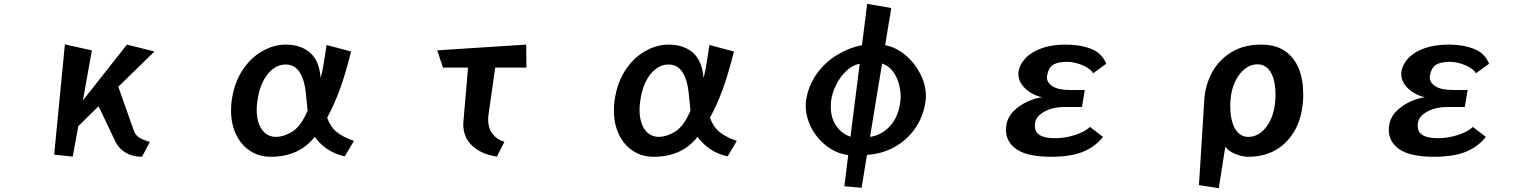

<svg xmlns="http://www.w3.org/2000/svg" viewBox="-20 -808 8040 1003"><path d="M722 11Q672 11 636.5 -10.5Q601 -32 584 -66L495 -253L389 -149L360 10L263 0L319 -576L460 -545L413 -283L643 -575L787 -539L598 -355L679 -126Q687 -102 708 -89Q729 -76 763 -67Z M1781 9Q1726 -4 1688 -30.5Q1650 -57 1624 -93Q1542 11 1395 11Q1334 11 1287 -19.5Q1240 -50 1213.5 -105Q1187 -160 1187 -231Q1187 -255 1190 -280Q1203 -375 1246.5 -441Q1290 -507 1350.5 -541Q1411 -575 1473 -575Q1551 -575 1599.5 -533Q1648 -491 1655 -401Q1661 -421 1666.5 -451Q1672 -481 1677 -513.5Q1682 -546 1686 -573L1814 -539Q1789 -439 1765 -368.5Q1741 -298 1711 -236L1689 -193Q1706 -145 1739.5 -118Q1773 -91 1829 -72ZM1577 -328Q1570 -393 1544.5 -432Q1519 -471 1473 -471Q1435 -471 1403.5 -446Q1372 -421 1351.5 -377.5Q1331 -334 1324 -276Q1321 -255 1321 -235Q1321 -170 1348 -131.5Q1375 -93 1423 -93Q1460 -93 1503 -118Q1546 -143 1577 -209Q1579 -214 1582 -219Q1585 -224 1587 -230Z M2576 10Q2495 -2 2447.5 -46Q2400 -90 2400 -159Q2400 -163 2400.5 -166.5Q2401 -170 2401 -174L2425 -455H2294L2264 -545L2729 -575L2730 -455H2567L2532 -209Q2531 -202 2530.5 -196Q2530 -190 2530 -183Q2530 -140 2552 -110Q2574 -80 2615 -67Z M3781 9Q3726 -4 3688 -30.5Q3650 -57 3624 -93Q3542 11 3395 11Q3334 11 3287 -19.5Q3240 -50 3213.5 -105Q3187 -160 3187 -231Q3187 -255 3190 -280Q3203 -375 3246.5 -441Q3290 -507 3350.5 -541Q3411 -575 3473 -575Q3551 -575 3599.5 -533Q3648 -491 3655 -401Q3661 -421 3666.5 -451Q3672 -481 3677 -513.5Q3682 -546 3686 -573L3814 -539Q3789 -439 3765 -368.5Q3741 -298 3711 -236L3689 -193Q3706 -145 3739.5 -118Q3773 -91 3829 -72ZM3577 -328Q3570 -393 3544.5 -432Q3519 -471 3473 -471Q3435 -471 3403.5 -446Q3372 -421 3351.5 -377.5Q3331 -334 3324 -276Q3321 -255 3321 -235Q3321 -170 3348 -131.5Q3375 -93 3423 -93Q3460 -93 3503 -118Q3546 -143 3577 -209Q3579 -214 3582 -219Q3585 -224 3587 -230Z M4391 165 4411 2Q4363 -4 4322 -29Q4281 -54 4251.5 -90Q4222 -126 4205.5 -169Q4189 -212 4189 -254Q4189 -262 4189.5 -269.5Q4190 -277 4191 -284Q4203 -361 4245.5 -421Q4288 -481 4350.5 -519.5Q4413 -558 4483 -572L4510 -788L4636 -766L4604 -572Q4647 -564 4685.5 -538.5Q4724 -513 4753.5 -475.5Q4783 -438 4800 -394.5Q4817 -351 4817 -307Q4817 -300 4816.5 -293.5Q4816 -287 4815 -280Q4804 -200 4761.5 -138.5Q4719 -77 4654 -40.5Q4589 -4 4509 1L4481 173ZM4525 -93Q4586 -102 4629.5 -149.5Q4673 -197 4683 -276Q4684 -283 4684.5 -289.5Q4685 -296 4685 -303Q4685 -337 4675 -372.5Q4665 -408 4643.5 -436.5Q4622 -465 4588 -476ZM4471 -475Q4433 -468 4401 -437.5Q4369 -407 4348.5 -366Q4328 -325 4322 -284Q4321 -275 4320.5 -267Q4320 -259 4320 -251Q4320 -190 4349.5 -149Q4379 -108 4423 -94Z M5742 -93Q5700 -40 5636 -14.5Q5572 11 5472 11Q5348 11 5291.5 -27.5Q5235 -66 5235 -130Q5235 -136 5235.5 -142Q5236 -148 5237 -154Q5244 -197 5275.5 -228Q5307 -259 5348 -277.5Q5389 -296 5424 -300Q5394 -306 5365.5 -323Q5337 -340 5318.5 -365.5Q5300 -391 5300 -422Q5300 -425 5300 -428Q5300 -431 5301 -435Q5307 -472 5337 -504Q5367 -536 5420.5 -555.5Q5474 -575 5549 -575Q5624 -575 5680.5 -552.5Q5737 -530 5759 -475L5690 -425Q5683 -440 5660.5 -454Q5638 -468 5609 -476.5Q5580 -485 5553 -485Q5506 -485 5481.5 -469.5Q5457 -454 5450 -413Q5449 -410 5449 -404Q5449 -376 5479 -357Q5509 -338 5567 -338H5647L5632 -249H5543Q5479 -249 5436 -225Q5393 -201 5388 -169Q5387 -164 5386.5 -159.5Q5386 -155 5386 -150Q5386 -86 5491 -86Q5527 -86 5563 -94Q5599 -102 5628.5 -115.5Q5658 -129 5674 -145Z M6243 159Q6243 159 6245 131.5Q6247 104 6249.5 60Q6252 16 6255.5 -36Q6259 -88 6262 -138.5Q6265 -189 6267.5 -228Q6270 -267 6271 -285Q6276 -364 6312 -430Q6348 -496 6413 -535.5Q6478 -575 6567 -575Q6644 -575 6692.5 -541.5Q6741 -508 6764.5 -450Q6788 -392 6788 -318Q6788 -310 6788 -301Q6788 -292 6787 -284Q6781 -191 6743 -125Q6705 -59 6643.5 -24Q6582 11 6502 11Q6480 11 6455.5 4Q6431 -3 6411 -15Q6391 -27 6381 -42L6347 175ZM6501 -93Q6539 -93 6570 -118.5Q6601 -144 6620 -187.5Q6639 -231 6642 -285Q6643 -293 6643 -300Q6643 -307 6643 -314Q6643 -388 6618.5 -430Q6594 -472 6549 -472Q6512 -472 6481 -446.5Q6450 -421 6430.5 -378Q6411 -335 6408 -283Q6407 -276 6407 -269Q6407 -262 6407 -254Q6407 -178 6432 -135.5Q6457 -93 6501 -93Z M7742 -93Q7700 -40 7636 -14.5Q7572 11 7472 11Q7348 11 7291.5 -27.5Q7235 -66 7235 -130Q7235 -136 7235.5 -142Q7236 -148 7237 -154Q7244 -197 7275.5 -228Q7307 -259 7348 -277.5Q7389 -296 7424 -300Q7394 -306 7365.5 -323Q7337 -340 7318.5 -365.5Q7300 -391 7300 -422Q7300 -425 7300 -428Q7300 -431 7301 -435Q7307 -472 7337 -504Q7367 -536 7420.5 -555.5Q7474 -575 7549 -575Q7624 -575 7680.5 -552.5Q7737 -530 7759 -475L7690 -425Q7683 -440 7660.5 -454Q7638 -468 7609 -476.5Q7580 -485 7553 -485Q7506 -485 7481.5 -469.5Q7457 -454 7450 -413Q7449 -410 7449 -404Q7449 -376 7479 -357Q7509 -338 7567 -338H7647L7632 -249H7543Q7479 -249 7436 -225Q7393 -201 7388 -169Q7387 -164 7386.5 -159.5Q7386 -155 7386 -150Q7386 -86 7491 -86Q7527 -86 7563 -94Q7599 -102 7628.5 -115.5Q7658 -129 7674 -145Z"/></svg>

Font: RocknRoll One
Style: Regular
Weight: 400
Designer: Fontworks Inc.
Foundry: Fontworks Inc.
Version: Version 1.100